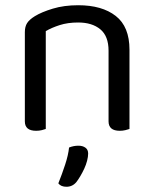

<svg xmlns="http://www.w3.org/2000/svg" viewBox="-20 -495 590 734"><path d="M395 -301Q395 -357 363.5 -383Q332 -409 279 -409Q239 -409 208 -399Q177 -389 155 -376V-2Q150 0 140 2.5Q130 5 118 5Q75 5 75 -31V-372Q75 -393 83.5 -406.5Q92 -420 113 -433Q139 -449 182 -462Q225 -475 279 -475Q370 -475 422.5 -434Q475 -393 475 -305V-2Q470 0 459.5 2.5Q449 5 438 5Q395 5 395 -31ZM272 201Q257 219 234 219Q213 219 203 206Q217 171 229 134.5Q241 98 244 69Q261 62 280 62Q296 62 306.5 69.5Q317 77 317 92Q317 104 313 119.5Q309 135 302 150Q295 165 287 178.5Q279 192 272 201Z"/></svg>

Font: Baloo Bhai 2
Style: Regular
Weight: 400
Designer: Supriya Tembe, Noopur Datye and Ek Type
Foundry: Ek Type
Version: Version 1.640;PS 1.000;hotconv 16.6.51;makeotf.lib2.5.65220;